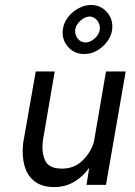

<svg xmlns="http://www.w3.org/2000/svg" viewBox="-20 -750 549 779"><path d="M235 -631Q239 -659 256.5 -681Q274 -703 299 -716.5Q324 -730 350 -730Q390 -729 415 -699.5Q440 -670 435 -629Q431 -602 413.5 -579.5Q396 -557 371.5 -543.5Q347 -530 320 -531Q281 -531 255.5 -560.5Q230 -590 235 -631ZM285 -630Q283 -610 294.5 -594.5Q306 -579 324 -578Q343 -576 363 -593Q383 -610 385 -631Q387 -650 375.5 -665.5Q364 -681 346 -683Q327 -684 307.5 -667Q288 -650 285 -630ZM154 -180Q148 -133 162.5 -100Q177 -67 227 -66Q278 -64 313 -97Q348 -130 361 -174L410 -460H490L410 0H331L342 -69Q317 -34 281 -12.5Q245 9 200 9Q150 9 120 -14.5Q90 -38 79 -79Q68 -120 74 -170L125 -460H202Z"/></svg>

Font: Jost*
Style: Italic
Weight: 400
Italic angle: -10°
Version: Version 3.7